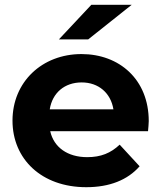

<svg xmlns="http://www.w3.org/2000/svg" viewBox="-20 -771 671 799"><path d="M528 -751H360L225 -607H347ZM599 -267C599 -440 477 -546 319 -546C155 -546 32 -430 32 -269C32 -109 153 8 339 8C436 8 511 -22 561 -79L478 -169C441 -134 400 -117 343 -117C261 -117 204 -158 189 -225H596C597 -238 599 -255 599 -267ZM320 -428C390 -428 441 -384 452 -316H187C198 -385 249 -428 320 -428Z"/></svg>

Font: Talent SemiBold
Style: Bold
Weight: 700
Designer: Mike Powis
Version: Version 1.001;hotconv 1.0.109;makeotfexe 2.5.65596